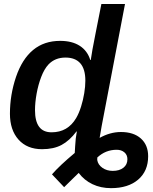

<svg xmlns="http://www.w3.org/2000/svg" viewBox="-20 -745 777 972"><path d="M192.9 10.3Q117.2 10.3 73.7 -38.3Q30.3 -86.9 30.3 -169.4Q30.3 -264.6 61 -355.5Q91.8 -445.8 147.5 -491.9Q203.1 -538.1 284.7 -538.1Q344.7 -538.1 383.5 -513.2Q422.4 -488.3 437 -441.4H439.5Q441.4 -453.1 443.6 -466.6Q445.8 -480 448.2 -495.1Q452.6 -520.5 464.1 -577.6Q475.6 -634.8 493.2 -724.6H612.8L494.6 -106.4L484.4 -46.9Q537.6 -76.7 592.3 -76.7Q656.7 -76.7 693.4 -43.7Q730 -10.7 730 45.9Q730 121.1 679.4 164.3Q628.9 207.5 542 207.5Q490.2 207.5 448.2 187.5Q406.2 167.5 378.4 130.4Q360.8 147.5 342.3 165.5Q323.7 183.6 304.7 202.6L243.2 137.7Q262.2 115.7 291 88.6Q319.8 61.5 358.4 29.3L359.4 13.2L360.4 -3.9Q361.3 -24.9 363.5 -43.7Q365.7 -62.5 369.1 -79.6H367.2Q332 -32.7 291.7 -11.2Q251.5 10.3 192.9 10.3ZM241.2 -75.2Q323.2 -75.2 365.7 -147.5Q379.9 -171.9 390.4 -205.3Q400.9 -238.8 406.5 -273.4Q412.1 -308.1 412.1 -336.4Q412.1 -395.5 386.5 -424.6Q360.8 -453.6 311.5 -453.6Q258.8 -453.6 225.6 -418.9Q204.1 -396 188.7 -355.7Q173.3 -315.4 165.3 -270.5Q157.2 -225.6 157.2 -187.5Q157.2 -131.3 178 -103.3Q198.7 -75.2 241.2 -75.2ZM550.8 120.1Q584.5 120.1 604.7 104.2Q625 88.4 625 61Q625 39.1 609.6 26.1Q594.2 13.2 570.8 13.2Q514.6 13.2 472.7 52.2L472.2 64.9Q476.1 88.9 498.3 104.5Q520.5 120.1 550.8 120.1Z"/></svg>

Font: Arimo SemiBold
Style: Italic
Weight: 600
Italic angle: -12°
Version: Version 1.33